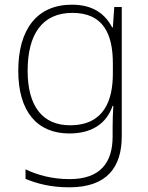

<svg xmlns="http://www.w3.org/2000/svg" viewBox="-20 -560 630 820"><path d="M287 -540C136 -540 58 -432 58 -258C58 -83 139 10 276 10C370 10 434 -30 461 -108H464C462 -74 461 -49 461 -15V23C461 134 409 205 277 205C202 205 138 187 89 163V204C138 224 196 240 276 240C437 240 500 154 500 22V-530H468L462 -443H459C429 -500 378 -540 287 -540ZM289 -505C419 -505 462 -418 462 -289V-246C462 -132 425 -25 279 -25C162 -25 98 -106 98 -258C98 -413 160 -505 289 -505Z"/></svg>

Font: Noto Sans Ethiopic ExtraLight
Style: Regular
Weight: 200
Designer: Monotype Design Team
Foundry: Monotype Imaging Inc.
Version: Version 2.102